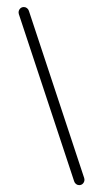

<svg xmlns="http://www.w3.org/2000/svg" viewBox="-20 -539 300 559"><path d="M195.9 -11.1 34.8 -498.1Q34.1 -501.1 34.1 -502.6Q34.1 -508.9 38.3 -513.7Q42.6 -518.5 49.6 -518.5Q54.4 -518.5 58.5 -515.4Q62.6 -512.2 64.1 -507.4L225.2 -20.4Q225.9 -17.4 225.9 -15.9Q225.9 -9.6 221.7 -4.8Q217.4 0 210.4 0Q205.6 0 201.5 -3.1Q197.4 -6.3 195.9 -11.1Z"/></svg>

Font: 26F Galaxy Hebrew Ultra Light
Style: Regular
Weight: 200
Designer: C₂₉H₂₅N₃O₅
Version: Version 1.000